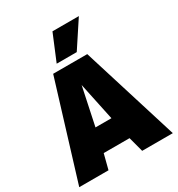

<svg xmlns="http://www.w3.org/2000/svg" viewBox="-215 -1072 1121 1210"><g transform="rotate(-30 345.5 -467.5)"><path d="M5 0 220 -701H468L686 0H463L434 -109H246L218 0ZM282 -275H398L340 -550ZM271 -745 350 -935H542L417 -745Z"/></g></svg>

Font: Georama ExtraBold
Style: Regular
Weight: 800
Designer: Jean-Baptiste Levee
Foundry: Production Type
Version: Version 1.001